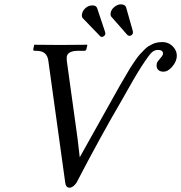

<svg xmlns="http://www.w3.org/2000/svg" viewBox="-20 -852 834 884"><path d="M357.9 -789.1Q360.8 -803.2 374 -815.2Q387.2 -827.1 406.7 -827.1Q421.9 -827.1 427.2 -814.9L463.4 -706.1Q465.8 -699.2 464.8 -694.8Q463.9 -689.5 458.7 -685.8Q453.6 -682.1 449.2 -682.1Q443.4 -682.1 441.4 -685.1L360.4 -769Q355 -776.4 357.9 -789.1ZM489.7 -793.9Q493.2 -810.1 507.8 -821Q522.5 -832 535.6 -832Q554.7 -832 560.1 -819.8L591.3 -710Q592.8 -703.6 591.8 -699.2Q590.8 -694.3 586.2 -690.7Q581.5 -687 576.2 -687Q569.8 -687 563.5 -694.3L492.7 -774.9Q487.3 -780.3 489.7 -793.9ZM727.1 -658.2Q758.3 -658.2 778.6 -635Q798.8 -611.8 792.5 -582Q788.6 -562.5 770.3 -542.2Q752 -522 732.9 -522Q714.8 -522 706.5 -532.5Q698.2 -543 702.1 -560.1Q704.1 -568.4 716.3 -581.5Q728.5 -594.7 730 -602.1Q731.9 -610.4 726.8 -616.2Q721.7 -622.1 706.1 -622.1Q691.9 -622.1 679.4 -611.3Q667 -600.6 633.5 -549.1Q600.1 -497.6 541 -391.1Q442.4 -222.7 332.5 -11.2Q325.7 -0.5 316.9 5.9Q308.1 12.2 300.3 12.2Q283.2 12.2 280.3 -11.2L202.6 -571.8Q199.7 -594.7 186.5 -606.4Q173.3 -618.2 145.5 -618.2H139.2Q131.8 -618.2 133.3 -626L137.2 -645L139.2 -646Q216.8 -645 255.9 -645L380.4 -646L382.3 -645L377.9 -626Q376.5 -618.2 368.2 -618.2H341.3Q293 -618.2 287.6 -591.8Q286.6 -587.9 287.6 -571.8L336.9 -215.8L347.2 -127.9L500.5 -401.9L530.3 -455.1L556.6 -500L580.1 -540L601.6 -572.3Q614.3 -590.8 623 -600.6L642.6 -621.1Q653.3 -632.8 662.4 -638.4Q671.4 -644 682.4 -649.2Q693.4 -654.3 704.1 -656.2Q714.8 -658.2 727.1 -658.2Z"/></svg>

Font: Linux Biolinum G
Style: Italic
Weight: 400
Italic angle: -12°
Designer: Philipp H. Poll
Foundry: Philipp H. Poll
Version: Version 0.5.1